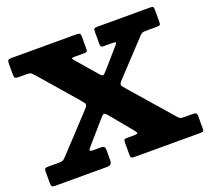

<svg xmlns="http://www.w3.org/2000/svg" viewBox="-127 -908 1159 1066"><g transform="rotate(-20 453.0 -375.0)"><path d="M2.5 -26V-89Q2.5 -103.5 5.8 -108.5Q9 -113.5 23.5 -113.5H87Q107 -113.5 113.2 -117.2Q119.5 -121 129 -130.5L320 -335.5Q335 -351.5 339 -359.5Q343 -367.5 337 -375.8Q331 -384 317 -400.5L131.5 -614.5Q121.5 -625 115.5 -630.8Q109.5 -636.5 87.5 -636.5H42.5Q25.5 -636.5 20.5 -640.8Q15.5 -645 15.5 -662.5V-720.5Q15.5 -739 19.5 -744.5Q23.5 -750 41.5 -750H422.5Q437 -750 442.5 -746.5Q448 -743 448 -728V-659Q448 -645.5 445.2 -641Q442.5 -636.5 429 -636.5H373.5Q351.5 -636.5 355 -630.5Q358.5 -624.5 367.5 -614.5L465.5 -500.5Q481 -482.5 487.8 -486.2Q494.5 -490 509.5 -507L605 -616.5Q617.5 -630 613.8 -633.2Q610 -636.5 582 -636.5H548.5Q534 -636.5 529.5 -639.5Q525 -642.5 525 -657V-726Q525 -741.5 528.5 -745.8Q532 -750 546.5 -750H861.5Q873 -750 876.5 -746.2Q880 -742.5 880 -730V-657Q880 -642.5 875.5 -639.5Q871 -636.5 856.5 -636.5H794.5Q778 -636.5 771.8 -633.8Q765.5 -631 757.5 -623L574.5 -427.5Q554.5 -406.5 560.2 -397.2Q566 -388 584 -367.5L789.5 -132Q798 -122 803.8 -117.8Q809.5 -113.5 829.5 -113.5H879Q892.5 -113.5 898.2 -109.8Q904 -106 904 -92.5V-21Q904 -6.5 900 -3.2Q896 0 881.5 0H496Q481.5 0 476.5 -2.8Q471.5 -5.5 471.5 -20V-92Q471.5 -105 474.8 -109.2Q478 -113.5 491 -113.5H529Q556.5 -113.5 554 -121Q551.5 -128.5 542 -139.5L437 -266.5Q424 -281.5 417.8 -282.8Q411.5 -284 398 -269L282.5 -136.5Q272.5 -125 272.2 -119.2Q272 -113.5 300 -113.5H335.5Q349.5 -113.5 355.2 -109Q361 -104.5 361 -89.5V-33Q361 -14 354.8 -7Q348.5 0 330.5 0H24.5Q9 0 5.8 -5.2Q2.5 -10.5 2.5 -26Z"/></g></svg>

Font: Besley* Heavy
Style: Regular
Weight: 800
Designer: Owen Earl
Foundry: indestructible type*
Version: Version 3.000; ttfautohint (v1.8.3)